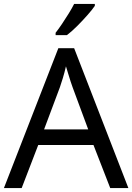

<svg xmlns="http://www.w3.org/2000/svg" viewBox="-20 -964 679 984"><path d="M545 0 459 -221H176L91 0H0L279 -717H360L638 0ZM352 -517Q349 -525 342 -546Q335 -567 328.5 -589.5Q322 -612 318 -624Q311 -593 302 -563.5Q293 -534 287 -517L206 -301H432ZM466 -934Q454 -916 429 -887.5Q404 -859 375.5 -830.5Q347 -802 323 -784H265V-796Q280 -815 297.5 -841Q315 -867 332 -894.5Q349 -922 360 -944H466Z"/></svg>

Font: Noto Sans Wancho
Style: Regular
Weight: 400
Designer: Monotype Design Team
Foundry: Monotype Imaging Inc.
Version: Version 2.001; ttfautohint (v1.8.4.7-5d5b)